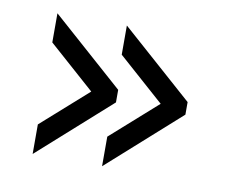

<svg xmlns="http://www.w3.org/2000/svg" viewBox="-52 -493 603 500"><g transform="rotate(10 250.0 -243.0)"><path d="M246.1 -428.7 436.5 -259.8V-226.6L246.1 -56.6V-134.8L368.2 -243.2L246.1 -351.6ZM62.5 -428.7 252.9 -259.8V-226.6L62.5 -56.6V-134.8L184.6 -243.2L62.5 -351.6Z"/></g></svg>

Font: BabelStone Xiangqi Colour
Style: Regular
Weight: 400
Designer: Andrew West
Foundry: BabelStone
Version: Version 11.001 November 01, 2021